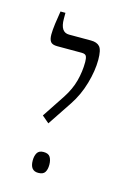

<svg xmlns="http://www.w3.org/2000/svg" viewBox="-78 -688 345 525"><g transform="rotate(15 94.0 -426.0)"><path d="M75 -343 55 -360 98 -425Q115 -451 122 -477.5Q129 -504 129 -531Q129 -541 126.5 -547Q124 -553 113 -553H44Q30 -553 25 -559.5Q20 -566 20 -580Q20 -592 22.5 -611Q25 -630 28 -647H42V-630Q42 -592 67 -592H129Q146 -592 154 -583Q162 -574 162 -546Q162 -515 151.5 -478.5Q141 -442 121 -412ZM83 -205Q60 -205 60 -234Q60 -247 65 -255.5Q70 -264 83 -264Q97 -264 102 -255.5Q107 -247 107 -234Q107 -221 102 -213Q97 -205 83 -205Z"/></g></svg>

Font: Noto Serif Hebrew ExtraCondensed ExtraLight
Style: Regular
Weight: 200
Width: 2
Designer: Monotype Design Team
Foundry: Monotype Imaging Inc.
Version: Version 2.004; ttfautohint (v1.8.4.7-5d5b)